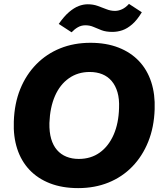

<svg xmlns="http://www.w3.org/2000/svg" viewBox="-20 -958 827 987"><path d="M382 9Q300 9 237 -15.5Q174 -40 131.5 -85Q89 -130 68.5 -193Q48 -256 51 -333Q54 -426 84 -500Q114 -574 166.5 -627.5Q219 -681 289.5 -709.5Q360 -738 445 -738Q526 -738 589 -713.5Q652 -689 694.5 -644Q737 -599 757.5 -536Q778 -473 775 -396Q772 -304 742 -229.5Q712 -155 660 -101.5Q608 -48 537.5 -19.5Q467 9 382 9ZM385 -141Q447 -141 492.5 -173.5Q538 -206 564 -265Q590 -324 592 -403Q594 -449 584 -483.5Q574 -518 554 -541.5Q534 -565 505.5 -576.5Q477 -588 441 -588Q380 -588 334 -555.5Q288 -523 262.5 -464.5Q237 -406 234 -326Q233 -279 243 -244.5Q253 -210 273 -187Q293 -164 321.5 -152.5Q350 -141 385 -141ZM558 -794Q525 -794 502.5 -802.5Q480 -811 461 -819.5Q442 -828 419 -828Q398 -828 380.5 -818Q363 -808 348 -792L282 -835Q310 -875 335.5 -896.5Q361 -918 384.5 -927Q408 -936 431 -936Q459 -936 482.5 -927.5Q506 -919 527.5 -910.5Q549 -902 571 -902Q589 -902 607.5 -910.5Q626 -919 643 -938L709 -895Q685 -855 659.5 -833Q634 -811 609 -802.5Q584 -794 558 -794Z"/></svg>

Font: Mona Sans ExtraLight ExtraBold
Style: Italic
Weight: 800
Italic angle: -11.6951°
Version: Version 2.000